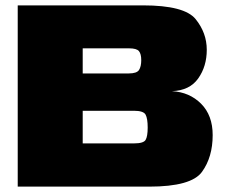

<svg xmlns="http://www.w3.org/2000/svg" viewBox="-20 -695 865 715"><path d="M46 0H535.5Q692.5 0 732.2 -55Q772 -110 772 -192Q772 -265.5 728.8 -308.8Q685.5 -352 620.5 -355.5Q686.5 -358 718.2 -403Q750 -448 750 -509.5Q750 -572.5 708.5 -623.8Q667 -675 512.5 -675H46ZM288 -161V-282.5H478.5Q514.5 -282.5 522.2 -268Q530 -253.5 530 -220Q530 -187 522.2 -174Q514.5 -161 479 -161ZM288 -421.5V-515H460.5Q489 -515 497.5 -504.5Q506 -494 506 -471Q506 -447.5 497.8 -434.5Q489.5 -421.5 459.5 -421.5Z"/></svg>

Font: Anybody SemiExpanded Black
Style: Regular
Weight: 900
Width: 6
Version: Version 1.113;gftools[0.9.25]